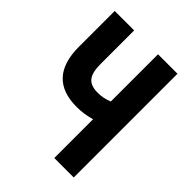

<svg xmlns="http://www.w3.org/2000/svg" viewBox="-223 -923 1047 1047"><g transform="rotate(45 300.0 -400.0)"><path d="M45 -800H195V-539Q195 -475 218 -447Q241 -419 293 -419Q318 -419 337.5 -423Q357 -427 379 -436V-800H529V0H379V-299Q350 -291 324 -287Q298 -283 268 -283Q45 -283 45 -524Z"/></g></svg>

Font: Martian Mono Condensed SemiBold
Style: Regular
Weight: 600
Width: 3
Designer: Roman Shamin
Foundry: Evil Martians
Version: Version 1.000